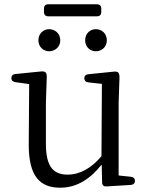

<svg xmlns="http://www.w3.org/2000/svg" viewBox="-20 -857 692 895"><path d="M209 -618C235 -618 261 -637 261 -669C261 -702 235 -721 209 -721C184 -721 159 -702 159 -669C159 -637 184 -618 209 -618ZM52 -474 116 -465 114 -186C113 -34 167 18 261 18C339 18 402 -24 454 -90L456 -7C456 7 464 13 477 12L590 5C602 4 609 -3 609 -14C609 -25 602 -32 590 -33L533 -39V-379L537 -497C537 -507 535 -513 532 -518C528 -523 520 -524 510 -523L392 -511C380 -510 373 -503 373 -492C373 -481 380 -474 392 -473L455 -466L453 -129C408 -75 354 -43 295 -43C229 -43 194 -80 194 -186V-379L198 -498C198 -509 197 -514 193 -519C189 -523 182 -525 172 -524L52 -512C40 -511 33 -504 33 -493C33 -482 40 -476 52 -474ZM205 -781H432C445 -781 452 -788 452 -801V-817C452 -830 445 -837 432 -837H205C192 -837 185 -830 185 -817V-801C185 -788 192 -781 205 -781ZM377 -669C377 -637 401 -618 427 -618C453 -618 478 -637 478 -669C478 -702 453 -721 427 -721C401 -721 377 -702 377 -669Z"/></svg>

Font: 寒蝉锦书宋
Style: Regular
Weight: 400
Designer: 寒蝉锦书宋{Warren} 思源宋体{Ryoko NISHIZUKA 西塚涼子 (kana & ideographs); Frank Grießhammer (Latin, Greek & Cyrillic); Wenlong ZHANG 
Foundry: Adobe & ChillType
Version: Version 2.000;Glyphs 3.1.1 (3135)